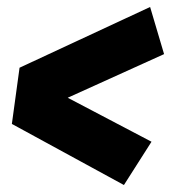

<svg xmlns="http://www.w3.org/2000/svg" viewBox="-20 -608 490 550"><path d="M410 -588 450 -453 174 -328 414 -202 335 -78 14 -253 36 -414Z"/></svg>

Font: Fira Sans Extra Condensed Black
Style: Italic
Weight: 900
Width: 3
Italic angle: -8°
Designer: Carrois Corporate & Edenspiekermann AG
Foundry: Carrois Corporate GbR & Edenspiekermann AG
Version: Version 4.203